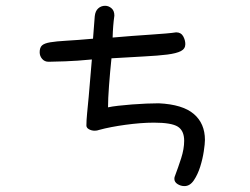

<svg xmlns="http://www.w3.org/2000/svg" viewBox="-20 -630 845 650"><path d="M144.5 -420.9Q130.9 -420.9 122.6 -430.7Q114.3 -440.4 114.3 -453.1Q114.3 -468.8 122.1 -476.1Q129.9 -483.4 149.9 -486.8Q169.9 -490.2 205.1 -492.2Q240.2 -494.1 294.9 -499L300.8 -575.2Q302.7 -592.8 312.5 -601.6Q322.3 -610.4 335.9 -610.4Q347.7 -610.4 357.4 -602.1Q367.2 -593.8 367.2 -577.1Q362.3 -543 361.3 -502.9Q393.6 -505.9 426.8 -508.3Q460 -510.7 489.3 -512.7Q518.6 -514.6 541.5 -516.6Q564.5 -518.6 576.2 -520.5Q592.8 -520.5 600.1 -507.3Q607.4 -494.1 607.4 -480.5Q607.4 -464.8 592.3 -457Q577.1 -449.2 546.4 -445.3Q515.6 -441.4 468.8 -439Q421.9 -436.5 357.4 -432.6Q352.5 -385.7 349.1 -340.3Q345.7 -294.9 345.7 -266.6Q358.4 -269.5 380.4 -272Q402.3 -274.4 426.8 -276.4Q451.2 -278.3 475.6 -279.3Q500 -280.3 517.6 -280.3Q598.6 -276.4 636.2 -244.1Q673.8 -211.9 673.8 -156.2Q673.8 -143.6 669.9 -117.7Q666 -91.8 657.7 -65.4Q649.4 -39.1 636.2 -19.5Q623 0 604.5 0Q591.8 0 581.1 -6.8Q570.3 -13.7 570.3 -24.4Q570.3 -30.3 572.3 -34.2Q583 -62.5 593.3 -94.2Q603.5 -126 603.5 -153.3Q603.5 -187.5 582 -201.2Q560.5 -214.8 501 -214.8Q479.5 -214.8 454.6 -212.9Q429.7 -210.9 404.8 -207.5Q379.9 -204.1 356.9 -199.7Q334 -195.3 316.4 -190.4Q308.6 -187.5 300.8 -187.5Q290 -187.5 281.2 -192.4Q272.5 -197.3 272.5 -205.1Q272.5 -221.7 274.9 -246.6Q277.3 -271.5 280.3 -302.7L291 -428.7Q241.2 -423.8 200.7 -422.4Q160.2 -420.9 144.5 -420.9Z"/></svg>

Font: Gamja Flower
Style: Regular
Weight: 400
Designer: YoonDesign Inc.
Foundry: YoonDesign Inc.
Version: Version 3.00;build 20171102